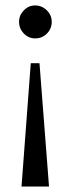

<svg xmlns="http://www.w3.org/2000/svg" viewBox="-20 -515 260 705"><path d="M170 -435Q170 -410 152.5 -392Q135 -374 109 -374Q85 -374 67.5 -392Q50 -410 50 -435Q50 -459 67.5 -477Q85 -495 109 -495Q134 -495 152 -477Q170 -459 170 -435ZM125 -283 160 170H59L93 -283Z"/></svg>

Font: Ibarra Real Nova
Style: Regular
Weight: 400
Designer: Jose Maria Ribagorda & Octavio Pardo
Foundry: Jose Maria Ribagorda
Version: Version 1.014